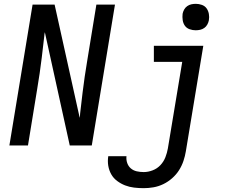

<svg xmlns="http://www.w3.org/2000/svg" viewBox="-20 -759 1240 1002"><path d="M29 0 150 -735H265L396 -144Q397 -150 397.5 -155Q398 -160 398 -165L411 -276Q416 -317 422 -358.5Q428 -400 435 -441L483 -735H580L459 0H344L214 -591Q213 -585 212 -580Q211 -575 211 -570L198 -459Q193 -418 187 -376.5Q181 -335 174 -294L126 0ZM730 223Q704 223 679.5 220Q655 217 633 208.5Q611 200 591.5 185.5Q572 171 560.5 150.5Q549 130 545 106Q541 82 545 56H640Q638 75 644 92Q650 109 663 120Q676 131 693.5 135Q711 139 730 139Q753 139 776.5 130Q800 121 817 103Q834 85 843 62Q852 39 856 16L931 -436H783V-520H1041L950 30Q946 55 937.5 80.5Q929 106 914.5 129Q900 152 878.5 171Q857 190 832 202Q807 214 781 218.5Q755 223 730 223ZM1001 -601Q985 -601 969.5 -606.5Q954 -612 945 -624.5Q936 -637 933.5 -653.5Q931 -670 933 -687Q935 -698 941 -709Q947 -720 957 -727Q967 -734 978.5 -736.5Q990 -739 1002 -739Q1018 -739 1033.5 -733.5Q1049 -728 1058 -715.5Q1067 -703 1070 -686.5Q1073 -670 1070 -653Q1068 -642 1062 -631Q1056 -620 1046 -613Q1036 -606 1024.5 -603.5Q1013 -601 1001 -601Z"/></svg>

Font: Iosevka Custom Medium
Style: Italic
Weight: 500
Italic angle: -9°
Designer: Belleve Invis
Foundry: Belleve Invis
Version: Version 27.0.1